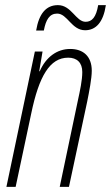

<svg xmlns="http://www.w3.org/2000/svg" viewBox="-20 -729 433 749"><path d="M121 -610H151C159 -652 173 -676 203 -676C243 -676 259 -611 312 -611C354 -611 383 -642 393 -709H363C355 -662 339 -644 314 -644C276 -644 259 -709 206 -709C160 -709 132 -676 121 -610ZM5 0H41L102 -287C132 -431 174 -504 246 -504C280 -504 301 -485 301 -448C301 -416 292 -375 284 -338L213 0H249L320 -332C328 -372 338 -423 338 -453C338 -510 304 -538 254 -538C202 -538 159 -506 135 -451H133L146 -528H116Z"/></svg>

Font: Noto Sans ExtraCondensed ExtraLight
Style: Italic
Weight: 200
Width: 2
Italic angle: -12°
Designer: Monotype Design Team
Foundry: Monotype Imaging Inc.
Version: Version 2.013